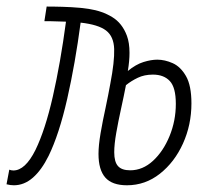

<svg xmlns="http://www.w3.org/2000/svg" viewBox="-24 -547 630 577"><path d="M357.4 9.8Q313 9.8 292.5 -13.4Q272 -36.6 272 -84.5Q272 -109.9 278.3 -147Q284.7 -184.1 293.5 -224.1Q301.8 -263.7 307.6 -295.9Q320.3 -361.8 319.1 -399.7Q317.9 -437.5 294.7 -455.3Q271.5 -473.1 218.3 -479Q202.1 -356.4 178 -250Q153.8 -143.6 122.1 -78.6Q101.1 -36.1 75 -13.2Q48.8 9.8 17.6 9.8Q7.3 9.8 -4.4 6.8L3.9 -37.1Q9.8 -34.7 16.1 -34.7Q51.8 -34.7 82.5 -96.2Q111.8 -156.2 134.8 -257.1Q157.7 -357.9 174.3 -481.9Q148.9 -482.9 129.9 -483.2Q110.8 -483.4 109.4 -483.4L116.2 -527.3Q117.7 -527.3 139.6 -527.1Q161.6 -526.9 190.9 -525.4Q220.2 -523.9 243.7 -520Q282.7 -514.2 313 -495.8Q343.3 -477.5 357.4 -439.5Q365.2 -418.5 365.2 -388.2Q365.2 -364.3 360.4 -335L359.9 -333.5Q384.3 -353.5 407.2 -360.6Q430.2 -367.7 448.7 -367.7Q471.2 -367.7 494.9 -357.2Q518.6 -346.7 534.9 -318.4Q551.3 -290 551.3 -236.3Q551.3 -171.9 525.9 -115.7Q500.5 -59.6 456.5 -24.9Q412.6 9.8 357.4 9.8ZM354.5 -291Q348.1 -257.8 339.8 -220.2Q331.5 -182.6 325.4 -147.9Q319.3 -113.3 319.3 -89.4Q319.3 -60.5 330.6 -47.9Q341.8 -35.2 367.2 -35.2Q404.8 -35.2 435.8 -63.7Q466.8 -92.3 485.6 -138.2Q504.4 -184.1 504.4 -234.9Q504.4 -284.2 486.3 -303.5Q468.3 -322.8 435.5 -322.8Q409.7 -322.8 389.9 -313.2Q370.1 -303.7 354.5 -291Z"/></svg>

Font: CaskaydiaCove NF ExtraLight
Style: Italic
Weight: 200
Italic angle: -10°
Designer: Aaron Bell
Foundry: Saja Typeworks
Version: Version 2111.001; VTT 6.35;Nerd Fonts 3.2.1